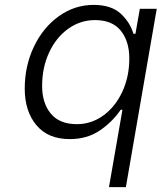

<svg xmlns="http://www.w3.org/2000/svg" viewBox="-20 -562 660 784"><path d="M81 -200Q81 -293 118.5 -371.5Q156 -450 220.5 -496Q285 -542 362 -542Q433 -542 471.5 -507.5Q510 -473 525 -424H533L551 -526H620L494 202H425L480 -114H473Q438 -63 386.5 -28.5Q335 6 265 6Q176 6 128.5 -51Q81 -108 81 -200ZM508 -323Q508 -394 473 -437Q438 -480 368 -480Q308 -480 258.5 -444.5Q209 -409 180.5 -347.5Q152 -286 152 -211Q152 -141 187.5 -98Q223 -55 294 -55Q353 -55 402 -90.5Q451 -126 479.5 -187.5Q508 -249 508 -323Z"/></svg>

Font: Be Vietnam Light
Style: Italic
Weight: 300
Italic angle: -9.222°
Designer: Gabriel Lam
Foundry: TypeRant
Version: Version 3.000